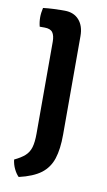

<svg xmlns="http://www.w3.org/2000/svg" viewBox="-83 -540 449 802"><g transform="rotate(10 141.0 -139.0)"><path d="M208 13Q208 74.5 194.8 115.2Q181.5 156 148.8 180.8Q116 205.5 56 219.5Q45 209 36 190.5Q27 172 24.5 151Q53 137.5 69 123Q85 108.5 91.5 86.5Q98 64.5 98 28V-361.5Q98 -387.5 88.5 -400.8Q79 -414 54 -414H33.5Q28.5 -433 28.5 -453Q28.5 -462.5 29.8 -472.8Q31 -483 33.5 -493.5Q54.5 -496 76 -497Q97.5 -498 110.5 -498H125Q163.5 -498 185.8 -473Q208 -448 208 -404.5Z"/></g></svg>

Font: Signika Negative Medium
Style: Regular
Weight: 500
Designer: Anna Giedry
Foundry: Anna Giedry
Version: Version 2.001